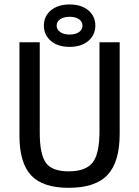

<svg xmlns="http://www.w3.org/2000/svg" viewBox="-20 -853 640 882"><path d="M529.8 -239.3Q529.8 -108.9 474.1 -49.6Q418.5 9.8 295.4 9.8Q176.3 9.8 122.8 -47.6Q69.3 -105 69.3 -230.5V-658.7H162.6V-243.2Q162.6 -143.6 191.2 -104.7Q219.7 -65.9 294.9 -65.9Q373.5 -65.9 405.3 -106Q437 -146 437 -249.5V-658.7H529.8ZM418 -735.4Q418 -692.9 386 -665.3Q354 -637.7 299.8 -637.7Q245.1 -637.7 213.4 -665.3Q181.6 -692.9 181.6 -735.4Q181.6 -778.8 214.1 -805.7Q246.6 -832.5 299.8 -832.5Q354 -832.5 386 -805.4Q418 -778.3 418 -735.4ZM358.9 -735.4Q358.9 -753.4 343 -764.6Q327.1 -775.9 299.8 -775.9Q272.9 -775.9 256.6 -764.6Q240.2 -753.4 240.2 -735.4Q240.2 -716.8 256.6 -705.6Q272.9 -694.3 299.8 -694.3Q327.1 -694.3 343 -705.6Q358.9 -716.8 358.9 -735.4Z"/></svg>

Font: Cousine
Style: Regular
Weight: 400
Monospace: yes
Designer: Steve Matteson
Foundry: Ascender Corporation
Version: Version 1.20